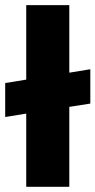

<svg xmlns="http://www.w3.org/2000/svg" viewBox="-20 -720 368 740"><path d="M0 -399.9 81.1 -413.1V-700.2H247.1V-439.9L328.1 -453.1V-320.8L247.1 -308.1V0H81.1V-282.2L0 -269Z"/></svg>

Font: Overused Grotesk ExtraBold
Style: Regular
Weight: 800
Version: Version 0.002